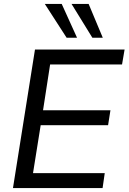

<svg xmlns="http://www.w3.org/2000/svg" viewBox="-20 -957 654 977"><path d="M46 0 158 -705H614L601 -629H235L199 -396H542L530 -320H187L148 -76H513L502 0ZM450 -765 344 -937H431L503 -765ZM319 -765 208 -937H294L372 -765Z"/></svg>

Font: Mulish Medium
Style: Italic
Weight: 500
Italic angle: -9°
Designer: Vernon Adams
Foundry: Vernon Adams
Version: Version 3.603; ttfautohint (v1.8.3)